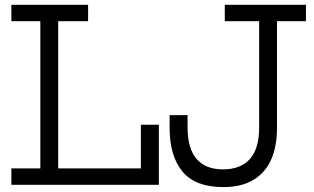

<svg xmlns="http://www.w3.org/2000/svg" viewBox="-20 -772 1312 802"><path d="M27.5 -683.5V-752H348V-683.5H223V-68.5H598.5V0H27.5V-68.5H148.5V-683.5ZM643.5 -251V0H568.5V-251ZM912.5 9.5Q796.5 9.5 742.5 -55Q688.5 -119.5 688.5 -238.5V-291H763.5V-238.5Q763.5 -152.5 801 -108.5Q838.5 -64.5 911.5 -64.5Q985.5 -64.5 1024 -108Q1062.5 -151.5 1062.5 -238.5V-683.5H919V-752H1258V-683.5H1137V-237.5Q1137 -160.5 1112.5 -105.2Q1088 -50 1038 -20.2Q988 9.5 912.5 9.5Z"/></svg>

Font: Hepta Slab ExtraLight
Style: Regular
Weight: 400
Version: Version 1.102